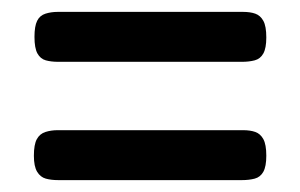

<svg xmlns="http://www.w3.org/2000/svg" viewBox="-20 -418 505 323"><path d="M78 -314Q66 -314 57 -316.5Q48 -319 43 -328Q38 -337 38 -356Q38 -374 42.5 -383Q47 -392 56.5 -395Q66 -398 77 -398H389Q401 -398 409.5 -395Q418 -392 423 -383Q428 -374 428 -355Q428 -337 423 -328Q418 -319 408.5 -316.5Q399 -314 387 -314ZM78 -115Q66 -115 57 -117.5Q48 -120 42.5 -129Q37 -138 37 -156Q37 -175 42 -184Q47 -193 56.5 -196Q66 -199 77 -199H389Q401 -199 409.5 -196Q418 -193 423 -184Q428 -175 428 -156Q428 -138 423 -129Q418 -120 408.5 -117.5Q399 -115 387 -115Z"/></svg>

Font: Fredoka Light
Style: Regular
Weight: 400
Version: Version 2.001